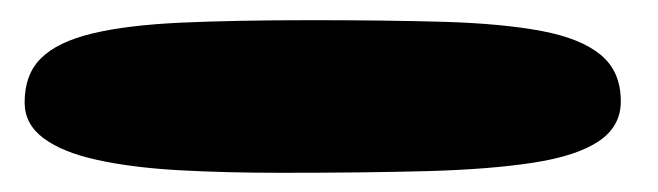

<svg xmlns="http://www.w3.org/2000/svg" viewBox="-20 -406 668 195"><path d="M265.5 -230.5Q208 -230.5 160.2 -233.2Q112.5 -236 77.8 -243.8Q43 -251.5 24 -265.8Q5 -280 5 -302Q5 -330.5 21.8 -347Q38.5 -363.5 73.8 -372Q109 -380.5 164.2 -383Q219.5 -385.5 296.5 -385.5Q373 -385.5 431.8 -383.8Q490.5 -382 530.2 -374.5Q570 -367 590.2 -350.2Q610.5 -333.5 610.5 -303Q610.5 -277.5 588 -262.5Q565.5 -247.5 521.8 -240.8Q478 -234 413.8 -232.2Q349.5 -230.5 265.5 -230.5Z"/></svg>

Font: Gluten SemiBold
Style: Regular
Weight: 600
Designer: Tyler Finck
Foundry: Etcetera Type Company
Version: Version 1.300